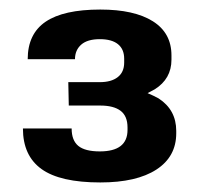

<svg xmlns="http://www.w3.org/2000/svg" viewBox="-20 -806 417 402"><path d="M190 -424Q106 -424 67 -452Q28 -480 28 -537H130Q130 -512 144 -500.5Q158 -489 189 -489Q247 -489 247 -534V-539Q247 -563 232.5 -574Q218 -585 190 -585H124L123 -634H189Q213 -634 226.5 -644.5Q240 -655 240 -675V-683Q240 -703 227 -713.5Q214 -724 189 -724Q163 -724 150 -712.5Q137 -701 137 -682H38Q38 -735 75.5 -760.5Q113 -786 190 -786Q261 -786 300 -761.5Q339 -737 339 -690V-681Q339 -641 304 -619Q297 -615 289 -611Q301 -606 312 -600Q349 -576 349 -532V-527Q349 -478 307.5 -451Q266 -424 190 -424Z"/></svg>

Font: Pathway Extreme 8pt Thin 12pt SemiBold
Style: Regular
Weight: 600
Version: Version 1.001;gftools[0.9.26]